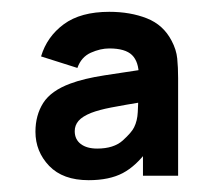

<svg xmlns="http://www.w3.org/2000/svg" viewBox="-20 -575 362 325"><path d="M130 -270Q86.5 -270 63.2 -294.2Q40 -318.5 40 -352Q40 -380 53.2 -400.8Q66.5 -421.5 99 -433.5Q121.5 -442 157 -447.5Q192.5 -453 239.5 -460L215 -446.5Q215 -470.5 203.5 -481.8Q192 -493 165 -493Q150 -493 133.8 -485.8Q117.5 -478.5 111 -460L49.5 -479.5Q59.5 -513 88 -534Q116.5 -555 165 -555Q200.5 -555 228.5 -544Q256.5 -533 270.5 -506Q278.5 -491 280 -476Q281.5 -461 281.5 -442.5V-277.5H222V-333L230.5 -321.5Q210.5 -294 187.8 -282Q165 -270 130 -270ZM144.5 -323.5Q172.5 -323.5 187.8 -337.2Q203 -351 207 -359.5Q212.5 -370.5 213.2 -385.2Q214 -400 214 -409.5L234 -404.5Q188.5 -397 168 -393Q147.5 -389 134.5 -384Q119.5 -378 113 -370.5Q106.5 -363 106.5 -353Q106.5 -339 116.8 -331.2Q127 -323.5 144.5 -323.5Z"/></svg>

Font: Manrope ExtraLight ExtraBold
Style: Regular
Weight: 800
Version: Version 4.504